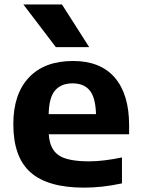

<svg xmlns="http://www.w3.org/2000/svg" viewBox="-20 -828 630 858"><path d="M355.5 10.5Q194 10.5 116.8 -57.5Q39.5 -125.5 39.5 -273Q39.5 -407.5 109 -481.5Q178.5 -555.5 306.5 -555.5Q429 -555.5 493 -481Q557 -406.5 557 -268V-228H198Q202 -162 241.8 -134.5Q281.5 -107 378.5 -107Q412 -107 449.8 -111.8Q487.5 -116.5 525 -124.5V-8.5Q478.5 1.5 436.8 6Q395 10.5 355.5 10.5ZM304 -455.5Q253.5 -455.5 226.2 -424Q199 -392.5 197.5 -318H409Q407 -392 381 -423.8Q355 -455.5 304 -455.5ZM229.5 -617.5 84.5 -808H257L378.5 -617.5Z"/></svg>

Font: Encode Sans Semi Expanded
Style: Bold
Weight: 700
Width: 6
Designer: Multiple Designers
Foundry: Impallari Type
Version: Version 3.000; ttfautohint (v1.8.3) -l 8 -r 50 -G 200 -x 14 